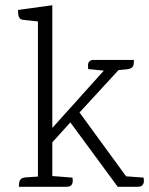

<svg xmlns="http://www.w3.org/2000/svg" viewBox="-20 -714 570 734"><path d="M180 -694V-225L377 -444L317 -450Q317 -455 316.5 -463.5Q316 -472 321 -478.5Q326 -485 340 -485H492Q492 -480 491.5 -472Q491 -464 486 -457.5Q481 -451 464 -449L433 -446L284 -284L462 -40L529 -35Q530 -30 530 -21.5Q530 -13 525 -6.5Q520 0 506 0H430L249 -246L180 -170V-41L257 -35Q258 -30 258 -21.5Q258 -13 253 -6.5Q248 0 234 0H52Q53 -5 53 -13Q53 -21 58.5 -28Q64 -35 80 -36L125 -39V-632L69 -638Q59 -639 54.5 -645.5Q50 -652 49.5 -661Q49 -670 49 -676Z"/></svg>

Font: Karma Variable Light
Style: Regular
Weight: 300
Designer: Joana Correia
Foundry: Indian Type Foundry
Version: Version 3.000